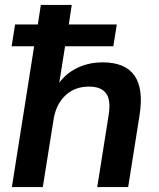

<svg xmlns="http://www.w3.org/2000/svg" viewBox="-20 -756 643 776"><path d="M28 0 118 -569H27L41 -657H133L145 -736H270L258 -657H452L438 -569H243L215 -393H201Q231 -448 281.5 -476Q332 -504 395 -504Q486 -504 523.5 -450.5Q561 -397 544 -290L498 0H373L419 -290Q429 -352 408.5 -379Q388 -406 340 -406Q282 -406 244.5 -370.5Q207 -335 197 -276L153 0Z"/></svg>

Font: Mulish ExtraLight
Style: Bold Italic
Weight: 700
Italic angle: -9°
Version: Version 3.603